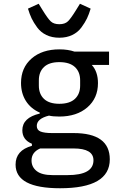

<svg xmlns="http://www.w3.org/2000/svg" viewBox="-20 -791 640 1023"><path d="M129 -745 186 -771 207 -737Q234 -693 250 -677.5Q266 -662 296 -662Q326 -662 342 -677.5Q358 -693 385 -737L406 -771L463 -745Q454 -715 443.5 -693Q433 -671 414 -645Q395 -619 365 -604.5Q335 -590 296 -590Q257 -590 227 -604.5Q197 -619 178 -645Q159 -671 148.5 -693Q138 -715 129 -745ZM300 212Q63 212 63 86Q63 10 150 -14V-25Q99 -46 99 -97Q99 -164 192 -186V-191Q144 -212 118 -253Q92 -294 92 -349Q92 -430 148 -479Q204 -528 297 -528Q342 -528 377 -516H561V-445H469Q502 -409 502 -348Q502 -268 445.5 -219Q389 -170 296 -170Q262 -170 241 -175Q176 -159 176 -120Q176 -98 196.5 -90Q217 -82 258 -82H372Q565 -82 565 58Q565 212 300 212ZM296 -238Q351 -238 379 -264Q407 -290 407 -335V-363Q407 -408 379 -434Q351 -460 296 -460Q242 -460 214.5 -434Q187 -408 187 -363V-335Q187 -290 214.5 -264Q242 -238 296 -238ZM478 63Q478 0 372 0H194Q148 20 148 64Q148 99 175.5 120.5Q203 142 260 142H340Q478 142 478 63Z"/></svg>

Font: IBM Plex Mono Text
Style: Regular
Weight: 450
Designer: Mike Abbink, Paul van der Laan, Pieter van Rosmalen
Foundry: Bold Monday
Version: Version 2.000